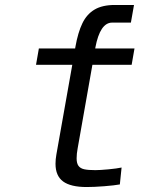

<svg xmlns="http://www.w3.org/2000/svg" viewBox="-20 -745 640 773"><path d="M203.5 -85.5Q203.5 -104 207 -123L271 -484H125L136.5 -550H282.5L283.5 -556Q294 -615 311.8 -651.5Q329.5 -688 360.8 -706.5Q392 -725 442 -725H519.5L507 -654H431.5Q383 -654 364 -554L363.5 -550H521.5L510 -484H352L292.5 -147Q288.5 -125.5 288.5 -107.5Q288.5 -87.5 296 -77.2Q303.5 -67 319.2 -63.5Q335 -60 364 -60Q381.5 -60 416.2 -63.2Q451 -66.5 469.5 -70.5L462.5 -2.5Q441 1.5 399.5 4.8Q358 8 329 8Q264.5 8 234 -14.5Q203.5 -37 203.5 -85.5Z"/></svg>

Font: JuliaMono Italic
Style: Regular
Weight: 400
Italic angle: -9°
Monospace: yes
Designer: cormullion
Foundry: corm
Version: Version 0.049; ttfautohint (v1.8.4)